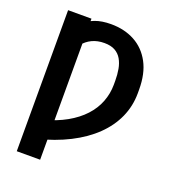

<svg xmlns="http://www.w3.org/2000/svg" viewBox="-164 -862 1076 1192"><g transform="rotate(20 374.0 -266.0)"><path d="M237.9 -727.3V204.5H83.5V-727.3ZM168.3 91.6V-33.7Q253.9 -57.2 317.6 -93Q381.4 -128.9 423.8 -175.1Q466.3 -221.2 487.2 -275.6Q508.2 -329.9 508.5 -389.2V-416.2Q508.5 -456.3 502.1 -491.8Q495.7 -527.3 479.9 -554.7Q464.1 -582 436.4 -597.5Q408.7 -612.9 366.1 -612.9Q320 -612.9 284.4 -595.7Q248.9 -578.5 225.5 -548.5Q202.1 -518.5 191.8 -480.5V-678.3Q216.6 -704.2 260.1 -720.7Q303.6 -737.2 365.1 -737.2Q453.5 -737.2 521.5 -700.5Q589.5 -663.7 628 -592Q666.5 -520.2 666.5 -414.8V-389.2Q666.2 -305.4 632.8 -230.6Q599.4 -155.9 535.3 -93.7Q471.2 -31.6 378.9 15.4Q286.6 62.5 168.3 91.6Z"/></g></svg>

Font: InterMG
Style: Bold
Weight: 700
Designer: Rasmus Andersson
Foundry: rsms
Version: Version 3.019;December 26, 2023;FontCreator 15.0.0.2955 64-b